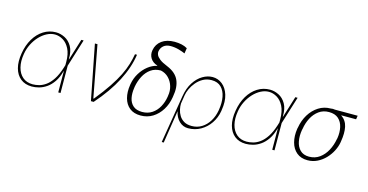

<svg xmlns="http://www.w3.org/2000/svg" viewBox="-92 -1202 3534 1846"><g transform="rotate(15 1675.0 -278.5)"><path d="M237.2 11.4Q170.5 10.7 126.4 -24.7Q82.4 -60 65.3 -123.4Q48.3 -186.8 62.5 -271.3Q76 -355.1 113.8 -418.5Q151.6 -481.9 207.6 -517.2Q263.5 -552.6 331 -552.6Q375.7 -552.6 419.4 -530.7Q463.1 -508.9 490.8 -460.8Q518.5 -412.6 515.6 -333.8H518.1L583.8 -545.5H606.5L521.3 -271.3L522.7 0H500L498.9 -211.6H497.2Q479.8 -145.6 449.9 -102.1Q420.1 -58.6 383.7 -33.6Q347.3 -8.5 309.3 1.6Q271.3 11.7 237.2 11.4ZM498.6 -271V-302.6Q498.6 -382.1 472.8 -432.4Q447.1 -482.6 407.5 -506.2Q367.9 -529.8 326.7 -529.8Q286.2 -529.8 246.8 -509.4Q207.4 -489 174 -453.3Q140.6 -417.6 117.2 -370.9Q93.8 -324.2 85.2 -271.3Q72.4 -196 87.4 -137.3Q102.3 -78.5 141.7 -44.9Q181.1 -11.4 241.5 -11.4Q271.3 -11.4 304.9 -20.1Q338.4 -28.8 372.2 -53.1Q405.9 -77.4 436.3 -123.2Q466.6 -169 490.1 -242.9Z M825.3 0 718.8 -545.5H744.3L840.9 -31.2H846.6Q920.8 -122.9 969.5 -195.8Q1018.1 -268.8 1047.6 -328.8Q1077.1 -388.8 1093 -441.6Q1109 -494.3 1117.9 -545.5H1137.8Q1119.7 -416.9 1048.7 -279.5Q977.6 -142 852.3 0Z M1269.9 -626.4Q1280.5 -687.9 1329.2 -723.7Q1377.8 -759.6 1456 -759.9Q1494 -759.6 1525.9 -752.7Q1557.9 -745.7 1583.8 -730.1L1575.3 -676.1Q1554.3 -686.4 1513.8 -698.2Q1473.4 -709.9 1430.4 -710.2Q1386 -709.9 1359.9 -687.9Q1333.8 -665.8 1328.1 -629.3Q1325.6 -614.7 1333.6 -595.9Q1341.6 -577.1 1368.1 -556.1Q1394.5 -535.2 1447.4 -514.2Q1536.2 -477.3 1565.2 -410.3Q1594.1 -343.4 1576.7 -250L1575.3 -240.1Q1563.9 -169 1528.8 -112.4Q1493.6 -55.8 1440.5 -22.9Q1387.4 9.9 1321 9.9Q1253.2 9.9 1210.9 -24.1Q1168.7 -58.2 1153.1 -116.8Q1137.4 -175.4 1149.1 -248.6L1150.6 -258.5Q1160.9 -317.1 1190.9 -366.3Q1220.9 -415.5 1263.1 -448.9Q1305.4 -482.2 1352.3 -492.9L1353.7 -495.7Q1306.5 -510.3 1284.3 -545.8Q1262.1 -581.3 1269.9 -626.4ZM1196 -242.9 1194.6 -231.5Q1185.7 -176.1 1195.3 -129.6Q1204.9 -83.1 1236.9 -55.2Q1268.8 -27.3 1326.7 -27Q1383.9 -27.3 1425.4 -55.2Q1467 -83.1 1492.5 -129.4Q1518.1 -175.8 1527 -231.5L1528.4 -242.9Q1537.3 -291.5 1523.8 -337.2Q1510.3 -382.8 1478.3 -415.7Q1446.4 -448.5 1399.1 -458.8Q1340.9 -458.8 1299.2 -429Q1257.5 -399.1 1231.9 -350.1Q1206.3 -301.1 1196 -242.9Z M1584.5 203.1 1652.3 -207.7Q1653.1 -214.5 1654.1 -221.6H1654.5L1662.6 -271.3Q1676.1 -355.8 1712.9 -412.6Q1749.6 -469.5 1798.5 -498.2Q1847.3 -527 1897 -527Q1951 -527 1994 -492.9Q2036.9 -458.8 2056.8 -394.9Q2076.7 -331 2061.8 -241.5L2060.4 -231.5Q2049 -164.1 2011.9 -109.4Q1974.8 -54.7 1918.5 -22.4Q1862.2 9.9 1793.3 9.9Q1742.2 9.9 1704.7 -26.5Q1667.3 -62.9 1655.2 -122.2L1604.4 203.1ZM1667.6 -202.4Q1666.5 -174.7 1673.3 -143.3Q1680 -111.9 1697.4 -83.6Q1714.8 -55.4 1745.2 -37.6Q1775.6 -19.9 1821.7 -19.9Q1877.1 -19.9 1921.3 -47.6Q1965.6 -75.3 1994.9 -123.2Q2024.1 -171.2 2034.8 -231.5L2036.2 -241.5Q2047.6 -310.4 2036.6 -368.3Q2025.6 -426.1 1990.8 -460.9Q1956 -495.7 1895.6 -495.7Q1847.7 -495.7 1809.8 -474.4Q1772 -453.1 1744.7 -420.3Q1717.3 -387.4 1701.3 -352.1Q1685.4 -316.8 1681.1 -288.4Z M2367.2 11.4Q2300.4 10.7 2256.4 -24.7Q2212.4 -60 2195.3 -123.4Q2178.3 -186.8 2192.5 -271.3Q2206 -355.1 2243.8 -418.5Q2281.6 -481.9 2337.5 -517.2Q2393.5 -552.6 2460.9 -552.6Q2505.7 -552.6 2549.4 -530.7Q2593 -508.9 2620.7 -460.8Q2648.4 -412.6 2645.6 -333.8H2648.1L2713.8 -545.5H2736.5L2651.3 -271.3L2652.7 0H2630L2628.9 -211.6H2627.1Q2609.7 -145.6 2579.9 -102.1Q2550.1 -58.6 2513.7 -33.6Q2477.3 -8.5 2439.3 1.6Q2401.3 11.7 2367.2 11.4ZM2628.6 -271V-302.6Q2628.6 -382.1 2602.8 -432.4Q2577.1 -482.6 2537.5 -506.2Q2497.9 -529.8 2456.7 -529.8Q2416.2 -529.8 2376.8 -509.4Q2337.4 -489 2304 -453.3Q2270.6 -417.6 2247.2 -370.9Q2223.7 -324.2 2215.2 -271.3Q2202.4 -196 2217.3 -137.3Q2232.2 -78.5 2271.7 -44.9Q2311.1 -11.4 2371.4 -11.4Q2401.3 -11.4 2434.8 -20.1Q2468.4 -28.8 2502.1 -53.1Q2535.9 -77.4 2566.2 -123.2Q2596.6 -169 2620 -242.9Z M2810.4 -258.5 2813.2 -269.9Q2825.3 -342.7 2861.3 -401.3Q2897.4 -459.9 2951.3 -494.1Q3005.3 -528.4 3070.3 -528.4Q3093 -532.7 3112.2 -528.4H3338.8L3333.1 -491.5H3184.3Q3236.9 -455.3 3249.6 -394.5Q3262.4 -333.8 3247.9 -248.6L3246.4 -238.6Q3239 -195.3 3216.6 -151.5Q3194.2 -107.6 3159.3 -71Q3124.3 -34.4 3079.4 -12.3Q3034.4 9.9 2982.2 9.9Q2916.2 9.9 2873.8 -25.6Q2831.3 -61.1 2815 -122Q2798.7 -182.9 2810.4 -258.5ZM2860.1 -269.9 2857.2 -258.5Q2846.6 -197.8 2856.4 -144.9Q2866.1 -92 2898.6 -59.7Q2931.1 -27.3 2987.9 -27Q3047.9 -27.3 3092.3 -59.7Q3136.7 -92 3165 -144.9Q3193.2 -197.8 3203.8 -258.5L3206.7 -269.9Q3215.9 -328.8 3204.7 -379.3Q3193.5 -429.7 3159.3 -460.6Q3125 -491.5 3064.6 -491.5Q3007.1 -491.5 2964.5 -460.6Q2921.9 -429.7 2895.6 -379.3Q2869.3 -328.8 2860.1 -269.9Z"/></g></svg>

Font: Inter Thin  BETA
Style: Italic
Weight: 100
Italic angle: -9.39999°
Designer: Rasmus Andersson
Foundry: rsms
Version: Version 3.011;git-f93a4a705